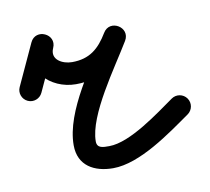

<svg xmlns="http://www.w3.org/2000/svg" viewBox="-53 -343 468 428"><g transform="rotate(-10 180.5 -129.0)"><path d="M42.6 -160.5C42.6 -160.5 42.6 -160.5 42.6 -160.5C57 -191.7 71.3 -222.8 85.7 -254C92.6 -269.1 84.6 -281.8 73.2 -287C61.8 -292.2 46.9 -289.8 40.2 -274.7C13.8 -215.7 63.8 -166 122 -166C179.5 -166 217.6 -194 246.4 -242.1C255 -256.4 248.6 -270 237.8 -276.4C227.1 -282.9 212.1 -282.1 203.6 -267.9C163.8 -201.5 93.2 -110.5 93.2 -32.8C93.2 13.9 129.1 32.8 171.3 32.8C232.4 32.8 306.9 -22.6 355.3 -56.5C366.6 -64.4 369.4 -80 361.5 -91.3C353.6 -102.6 338 -105.4 326.7 -97.5C326.7 -97.5 326.7 -97.5 326.7 -97.5C288.8 -71 218.7 -17.2 171.3 -17.2C157.7 -17.2 143.2 -16.6 143.2 -32.8C143.2 -92.4 213.7 -187.5 246.4 -242.1C255 -256.4 248.6 -270 237.9 -276.4C227.1 -282.9 212.1 -282.2 203.6 -267.9C183.7 -234.8 161.7 -216 122 -216C100.7 -216 74.6 -229.2 85.8 -254.3C92.6 -269.4 84.7 -282.1 73.3 -287.2C62 -292.4 47.2 -290 40.3 -275C25.9 -243.8 11.5 -212.6 -2.8 -181.5C-8.6 -168.9 -3.1 -154.1 9.4 -148.3C21.9 -142.5 36.8 -148 42.6 -160.5Z"/></g></svg>

Font: FRB American Cursive Guidelines Semibold
Style: Italic
Weight: 600
Italic angle: -25°
Version: Version 2.0;Modular Font Editor K font №1